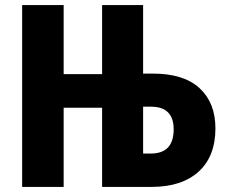

<svg xmlns="http://www.w3.org/2000/svg" viewBox="-20 -734 895 754"><path d="M542 -131V-315H573Q662 -315 662 -226Q662 -131 572 -131ZM67 0H230V-311H381V0H575Q694 0 760 -60Q826 -120 826 -230Q826 -330 764 -387.5Q702 -445 580 -445H542V-714H381V-443H230V-714H67Z"/></svg>

Font: Noto Sans Display SemiCondensed Extra
Style: Regular
Weight: 800
Width: 4
Designer: Monotype Design Team
Foundry: Monotype Imaging Inc.
Version: Version 1.900